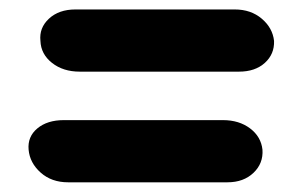

<svg xmlns="http://www.w3.org/2000/svg" viewBox="-20 -535 626 406"><path d="M485.5 -383.5H148.5Q113.5 -383.5 90 -402Q66.5 -420.5 65.5 -448.5Q62.5 -476 83.5 -495.5Q104.5 -515 139.5 -515H476.5Q510.5 -515 533.5 -495.5Q556.5 -476 559.5 -448.5Q560.5 -420.5 540 -402Q519.5 -383.5 485.5 -383.5ZM461 -149.5H124Q89 -149.5 66 -170Q43 -190.5 40.5 -218.5Q38 -246 59 -263.5Q80 -281 115 -281H451.5Q485.5 -281 508.8 -263.5Q532 -246 535 -218.5Q537 -189.5 516 -169.5Q495 -149.5 461 -149.5Z"/></svg>

Font: Edu NSW ACT Hand Pre
Style: Regular
Weight: 400
Designer: Tina and Corey Anderson, Eben Sorkin, Mirko Velimirovic
Foundry: Sorkin Type Co.
Version: Version 2.000